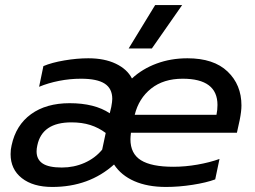

<svg xmlns="http://www.w3.org/2000/svg" viewBox="-20 -726 1012 761"><path d="M595 -706H702L582 -534H490ZM22 -115Q22 -134 26 -150Q43 -230 103 -273.5Q163 -317 256 -317Q355 -317 415 -277L421 -302Q425 -324 425 -334Q425 -375 395 -394.5Q365 -414 301 -414Q257 -414 214 -405.5Q171 -397 135 -382L152 -464Q185 -478 235 -486.5Q285 -495 330 -495Q394 -495 439 -473.5Q484 -452 503 -415Q544 -453 600.5 -474Q657 -495 723 -495Q827 -495 882 -442.5Q937 -390 937 -308Q937 -285 930 -250L919 -200H499Q497 -182 497 -174Q497 -117 538.5 -91Q580 -65 667 -65Q714 -65 762.5 -73.5Q811 -82 850 -96L833 -15Q798 -2 743.5 6.5Q689 15 638 15Q565 15 512.5 -8Q460 -31 432 -74Q333 15 187 15Q111 15 66.5 -20Q22 -55 22 -115ZM838 -271Q842 -290 842 -310Q842 -414 704 -414Q628 -414 579 -375Q530 -336 514 -271ZM385 -133 399 -199Q371 -220 338 -230.5Q305 -241 263 -241Q147 -241 128 -150Q125 -137 125 -126Q125 -94 149 -78Q173 -62 225 -62Q273 -62 315 -80.5Q357 -99 385 -133Z"/></svg>

Font: Prompt
Style: Italic
Weight: 400
Italic angle: -12°
Designer: Katatrad Team
Foundry: CadsonDemak
Version: Version 1.001